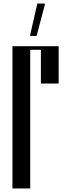

<svg xmlns="http://www.w3.org/2000/svg" viewBox="-20 -1060 400 1080"><path d="M186 -858H150V-865L190 -1040H232V-1033ZM210 -590V-780H150V0H50V-800H310V-590Z"/></svg>

Font: Oglavie Unicode
Style: Normal
Weight: 400
Version: Version 1.1